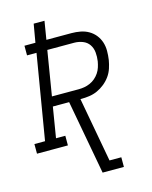

<svg xmlns="http://www.w3.org/2000/svg" viewBox="-149 -823 884 1116"><g transform="rotate(-15 293.5 -265.0)"><path d="M327 205 245 -241H147L117 -58H173V0H-13V-58H51L136 -567H79V-625H145L164 -735H229L211 -625H362Q389 -625 415.5 -620Q442 -615 464.5 -602Q487 -589 503 -569Q519 -549 527 -524.5Q535 -500 535 -472.5Q535 -445 531 -418Q527 -394 519 -369.5Q511 -345 496 -324Q481 -303 460 -286Q439 -269 415.5 -258.5Q392 -248 367 -244.5Q342 -241 318 -241H313L384 147H455V205ZM157 -299H318Q335 -299 352.5 -302Q370 -305 387 -312.5Q404 -320 418 -332Q432 -344 442.5 -359.5Q453 -375 458.5 -392.5Q464 -410 467 -427Q471 -454 468.5 -480.5Q466 -507 452 -527.5Q438 -548 413.5 -557.5Q389 -567 362 -567H201Z"/></g></svg>

Font: Iosevka Curly Slab LtEx
Style: Italic
Weight: 300
Width: 7
Italic angle: -9°
Monospace: yes
Designer: Belleve Invis
Foundry: Belleve Invis
Version: Version 11.1.0; ttfautohint (v1.8.3)